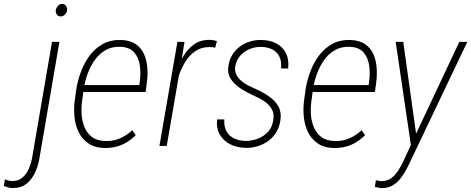

<svg xmlns="http://www.w3.org/2000/svg" viewBox="-145 -741 2394 975"><path d="M119.1 -528.3H156.7L55.2 62.5Q49.3 100.1 33.2 135Q17.1 169.9 -11 192.4Q-39.1 214.8 -83 213.9Q-93.8 213.9 -104.5 210.7Q-115.2 207.5 -125.5 203.6L-120.1 169.9Q-111.3 173.3 -102.5 175.8Q-93.8 178.2 -84 178.2Q-52.7 179.2 -31.7 161.4Q-10.7 143.6 0.7 117.2Q12.2 90.8 17.6 63ZM138.2 -689.9Q140.1 -700.7 148.7 -710.7Q157.2 -720.7 170.4 -721.2Q183.6 -721.2 190.4 -710.7Q197.3 -700.2 195.3 -688Q194.3 -677.2 185.1 -667.5Q175.8 -657.7 163.6 -657.7Q149.9 -657.2 143.3 -667.7Q136.7 -678.2 138.2 -689.9Z M389.6 10.7Q338.4 10.3 305.4 -11.7Q272.5 -33.7 254.9 -69.3Q237.3 -105 233.2 -147.9Q229 -190.9 234.9 -233.4L243.2 -293Q250.5 -335.9 267.1 -379.6Q283.7 -423.3 310.8 -459.5Q337.9 -495.6 376.7 -517.3Q415.5 -539.1 466.8 -538.1Q514.2 -537.1 543.2 -517.6Q572.3 -498 586.4 -466.3Q600.6 -434.6 603.3 -395.3Q606 -356 600.1 -315.4L594.2 -273.9H263.7L270 -309.1H562.5L564.5 -323.2Q570.8 -365.2 565.4 -406.5Q560.1 -447.8 536.4 -474.9Q512.7 -502 464.4 -503.4Q421.4 -504.4 389.6 -485.6Q357.9 -466.8 335.7 -435.1Q313.5 -403.3 299.8 -366Q286.1 -328.6 280.8 -293L272.5 -232.4Q267.1 -197.8 269.3 -161.6Q271.5 -125.5 284.4 -94.5Q297.4 -63.5 323.2 -44.4Q349.1 -25.4 392.1 -24.9Q431.6 -23.9 465.1 -38.8Q498.5 -53.7 526.9 -79.6L544.4 -54.7Q523.4 -33.7 499 -18.8Q474.6 -3.9 447 3.4Q419.4 10.7 389.6 10.7Z M777.3 -438.5 701.7 0H664.6L755.9 -528.3H792ZM956.5 -532.2 947.8 -498.5Q941.4 -500.5 933.8 -501.2Q926.3 -502 918.5 -502Q877.4 -502 847.7 -481.9Q817.9 -461.9 797.6 -429.7Q777.3 -397.5 764.6 -360.8Q752 -324.2 744.6 -290.5L727.5 -286.6Q734.9 -324.7 748 -368.7Q761.2 -412.6 783.9 -452.1Q806.6 -491.7 840.6 -515.9Q874.5 -540 923.3 -538.6Q932.1 -538.1 940.2 -536.6Q948.2 -535.2 956.5 -532.2Z M1242.7 -131.8Q1248.5 -165 1233.9 -189Q1219.2 -212.9 1194.1 -229Q1168.9 -245.1 1141.6 -256.3Q1115.7 -268.6 1091.3 -282.7Q1066.9 -296.9 1047.9 -314.9Q1028.8 -333 1019.5 -354.5Q1010.3 -376 1014.6 -403.8Q1018.6 -435.1 1033.2 -460.2Q1047.9 -485.4 1070.6 -502.7Q1093.3 -520 1121.8 -529.3Q1150.4 -538.6 1181.2 -538.1Q1226.6 -537.6 1259 -520Q1291.5 -502.4 1307.4 -470.5Q1323.2 -438.5 1318.4 -393.1L1282.2 -393.6Q1285.6 -430.2 1273.4 -454.3Q1261.2 -478.5 1237.1 -490.5Q1212.9 -502.4 1179.7 -502.9Q1148.9 -502.9 1121.6 -491.5Q1094.2 -480 1075 -458.3Q1055.7 -436.5 1049.8 -405.8Q1045.9 -382.3 1054.4 -363.8Q1063 -345.2 1079.3 -331.1Q1095.7 -316.9 1116 -306.6Q1136.2 -296.4 1154.8 -288.6Q1190.9 -272.5 1221.4 -251.2Q1252 -230 1268.3 -201.4Q1284.7 -172.9 1279.3 -132.3Q1274.9 -99.1 1259.8 -72.5Q1244.6 -45.9 1220.5 -27.6Q1196.3 -9.3 1166.7 0.5Q1137.2 10.3 1104 9.8Q1060.1 9.3 1025.1 -7.8Q990.2 -24.9 971.4 -57.4Q952.6 -89.8 957.5 -134.8H994.1Q991.7 -98.6 1005.1 -74.2Q1018.6 -49.8 1044.7 -37.6Q1070.8 -25.4 1105.5 -25.4Q1135.7 -25.9 1165 -37.1Q1194.3 -48.3 1215.8 -71.3Q1237.3 -94.2 1242.7 -131.8Z M1554.2 10.7Q1502.9 10.3 1470 -11.7Q1437 -33.7 1419.4 -69.3Q1401.9 -105 1397.7 -147.9Q1393.6 -190.9 1399.4 -233.4L1407.7 -293Q1415 -335.9 1431.6 -379.6Q1448.2 -423.3 1475.3 -459.5Q1502.4 -495.6 1541.3 -517.3Q1580.1 -539.1 1631.3 -538.1Q1678.7 -537.1 1707.8 -517.6Q1736.8 -498 1751 -466.3Q1765.1 -434.6 1767.8 -395.3Q1770.5 -356 1764.6 -315.4L1758.8 -273.9H1428.2L1434.6 -309.1H1727.1L1729 -323.2Q1735.4 -365.2 1730 -406.5Q1724.6 -447.8 1700.9 -474.9Q1677.2 -502 1628.9 -503.4Q1585.9 -504.4 1554.2 -485.6Q1522.5 -466.8 1500.2 -435.1Q1478 -403.3 1464.4 -366Q1450.7 -328.6 1445.3 -293L1437 -232.4Q1431.6 -197.8 1433.8 -161.6Q1436 -125.5 1449 -94.5Q1461.9 -63.5 1487.8 -44.4Q1513.7 -25.4 1556.6 -24.9Q1596.2 -23.9 1629.6 -38.8Q1663.1 -53.7 1691.4 -79.6L1709 -54.7Q1688 -33.7 1663.6 -18.8Q1639.2 -3.9 1611.6 3.4Q1584 10.7 1554.2 10.7Z M1964.4 -54.7 2187.5 -528.3H2228L1935.1 86.4Q1924.8 108.4 1912.1 130.9Q1899.4 153.3 1883.1 172.1Q1866.7 190.9 1845.5 202.4Q1824.2 213.9 1795.9 213.9Q1786.1 213.9 1776.9 212.2Q1767.6 210.4 1758.8 208L1763.7 174.3Q1770 175.3 1776.9 177Q1783.7 178.7 1790 178.7Q1820.3 179.7 1841.6 163.8Q1862.8 147.9 1877.7 124Q1892.6 100.1 1903.8 76.7ZM1902.8 -528.3 1970.2 -45.9 1973.6 -7.3 1943.8 10.7 1864.3 -528.3Z"/></svg>

Font: Roboto Condensed ExtraLight
Style: Italic
Weight: 250
Italic angle: -12°
Designer: Christian Robertson
Foundry: Google
Version: Version 3.008; 2023